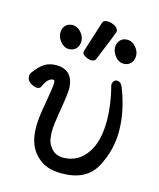

<svg xmlns="http://www.w3.org/2000/svg" viewBox="-118 -853 793 960"><g transform="rotate(15 279.0 -373.0)"><path d="M293 23.9Q231.9 23.9 193.8 1Q109.9 -49.8 109.9 -167Q109.9 -216.8 124 -291Q140.1 -380.9 140.1 -402.8Q140.1 -418 131.8 -418Q104 -418 83 -369.1Q78.1 -357.9 62 -357.9Q47.9 -357.9 28.8 -370.4Q9.8 -382.8 9.8 -403.8Q9.8 -413.6 15.1 -421.9Q41 -458 66.4 -475.1Q91.8 -492.2 129.9 -492.2Q167 -492.2 190.9 -472.2Q219.7 -446.3 220.2 -393.1Q220.2 -363.3 201.2 -253.9Q192.4 -200.7 191.9 -166Q191.9 -151.9 195.1 -127.4Q198.2 -103 220.2 -78.6Q242.2 -54.2 279.8 -54.2Q357.9 -54.2 403.8 -123Q443.8 -183.1 443.8 -287.1Q443.8 -372.1 418.9 -467.8Q418.9 -481 425.5 -488.5Q432.1 -496.1 441.9 -496.1Q460 -496.1 470.2 -474.1Q516.1 -358.9 516.1 -252.9Q516.1 -151.9 467.5 -64Q418.9 23.9 293 23.9ZM203.9 -601.1Q189.9 -585.9 166 -585.9Q142.1 -585.9 123.5 -608.4Q105 -630.9 105 -653.8Q105 -676.8 118.4 -691.9Q131.8 -707 156 -707Q180.2 -707 199 -685.5Q217.8 -664.1 217.8 -640.1Q217.8 -616.2 203.9 -601.1ZM487.1 -601.1Q473.1 -585.9 449 -585.9Q424.8 -585.9 406.5 -608.4Q388.2 -630.9 388.2 -653.8Q388.2 -676.8 401.6 -691.9Q415 -707 439 -707Q462.9 -707 481.9 -685.5Q501 -664.1 501 -640.1Q501 -616.2 487.1 -601.1ZM291 -561Q274.9 -561 258.5 -570.1Q242.2 -579.1 242.2 -589.8Q242.2 -597.7 244.1 -600.1L293 -753.9Q296.9 -770 319.8 -770Q338.9 -770 357.4 -759Q376 -748 376 -731.9Q376 -728 313 -574.2Q308.1 -561 291 -561Z"/></g></svg>

Font: LXGW WenKai Screen R
Style: Regular
Weight: 400
Designer: Fontworks Inc.
Version: Version 1.235;May 31, 2022